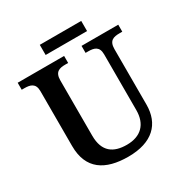

<svg xmlns="http://www.w3.org/2000/svg" viewBox="-192 -1000 1120 1164"><g transform="rotate(-30 368.0 -418.0)"><path d="M247 -775H537V-846H247ZM374 10C544 10 626 -75 626 -209V-597C626 -657 659 -665 701 -665H720V-714H463V-665H481C522 -665 556 -657 556 -601V-211C556 -113 501 -57 402 -57C309 -57 247 -97 247 -210V-597C247 -657 280 -665 322 -665H341V-714H16V-665H34C75 -665 110 -657 110 -601V-217C110 -54 213 10 374 10Z"/></g></svg>

Font: Noto Serif Devanagari SemiBold
Style: Regular
Weight: 600
Designer: Universal Thirst, Indian Type Foundry and the Monotype Design Team
Foundry: Monotype Imaging Inc.
Version: Version 2.004